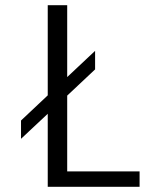

<svg xmlns="http://www.w3.org/2000/svg" viewBox="-20 -720 610 740"><path d="M239 -59.5H518V0H164V-281.5L61 -185V-255.5L164 -352.5V-700H239V-423L346.5 -524V-452.5L239 -351.5Z"/></svg>

Font: League Mono Narrow Light
Style: Regular
Weight: 300
Width: 3
Designer: Tyler Finck
Foundry: The League of Moveable Type / Tyler Finck
Version: Version 2.210